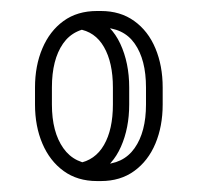

<svg xmlns="http://www.w3.org/2000/svg" viewBox="-20 -690 376 351"><path d="M44 -530.1Q44 -569.9 57.5 -601.6Q71 -633.4 96.1 -651.6Q121.2 -669.9 157.4 -669.9H164.4Q200.1 -669.9 225.4 -651.6Q250.8 -633.4 264.1 -601.6Q277.4 -569.9 277.4 -530.1V-499Q277.4 -459.2 264.1 -427.5Q250.8 -395.8 225.4 -377.4Q200.1 -359 164.4 -359H157.4Q121.6 -359 96.3 -377.4Q71 -395.8 57.5 -427.5Q44 -459.2 44 -499ZM74.9 -530.1V-499Q74.9 -448.6 95.8 -419.1Q116.6 -389.5 157.4 -389.5H164.4Q205.1 -389.5 226 -419.1Q246.9 -448.6 246.9 -499V-530.1Q246.9 -580.9 226.3 -610.2Q205.8 -639.6 164.4 -639.6H157.4Q115.6 -639.6 95.2 -610.2Q74.9 -580.9 74.9 -530.1ZM122.5 -637 152 -658.4Q183.6 -645 199.9 -610Q216.2 -575 216.2 -530.1V-499Q216.2 -455.9 201.1 -421.8Q186 -387.6 157.4 -373.2L122.5 -391.5Q153.9 -396.8 170.1 -425Q186.4 -453.2 186.4 -499V-530.1Q186.4 -575.6 170.1 -604Q153.9 -632.4 122.5 -637Z"/></svg>

Font: Libertine-Super Thin
Style: Regular
Weight: 100
Designer: Bastien Sozeau
Foundry: NBR — Bastien Sozeau
Version: Version 2.003;gftools[0.9.33]